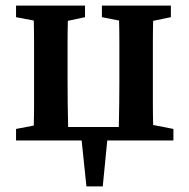

<svg xmlns="http://www.w3.org/2000/svg" viewBox="-20 -499 673 682"><path d="M342 -438V-479H587V-438L524 -425Q523 -388 523 -345Q523 -302 523 -269V-210Q523 -177 523 -134.5Q523 -92 524 -55L596 -41V0H361L345 163H287L270 0H37V-41L100 -53Q101 -91 101 -134Q101 -177 101 -210V-269Q101 -302 101 -345.5Q101 -389 100 -426L37 -438V-479H282V-438L221 -425Q220 -388 220 -345Q220 -302 220 -269V-210Q220 -176 220.5 -131Q221 -86 222 -48H402Q403 -86 403.5 -131Q404 -176 404 -210V-269Q404 -302 404 -345.5Q404 -389 403 -426Z"/></svg>

Font: Source Serif 4 Semibold
Style: Regular
Weight: 600
Designer: Frank Grießhammer
Foundry: Adobe
Version: Version 4.005;hotconv 1.1.0;makeotfexe 2.6.0